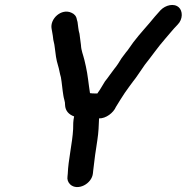

<svg xmlns="http://www.w3.org/2000/svg" viewBox="-20 -712 763 785"><path d="M348 -331C342 -368 339 -406 331 -441L325 -467C320 -488 312 -505 311 -528C309 -543 307 -560 305 -574C300 -590 300 -604 297 -622L294 -633C292 -646 284 -655 272 -660C231 -679 183 -635 191 -594L193 -583C196 -570 196 -562 198 -549L202 -531C203 -527 203 -522 204 -517C207 -491 210 -467 217 -445C222 -430 224 -412 229 -396C233 -374 235 -345 239 -322C240 -311 247 -295 246 -283C247 -259 261 -244 283 -236C279 -217 279 -203 279 -184C276 -127 259 -58 257 -1L256 9C254 22 258 33 267 42C297 70 356 40 360 -4L361 -14C363 -29 364 -40 366 -55L369 -79C372 -95 375 -122 378 -139C383 -171 384 -200 385 -228C413 -227 444 -251 454 -275C466 -295 477 -312 490 -332C502 -348 512 -364 524 -379C538 -396 548 -413 561 -431L572 -447C600 -482 626 -520 655 -553C672 -572 688 -593 706 -611C729 -634 727 -668 711 -682C691 -700 657 -691 637 -671L613 -644C585 -609 553 -576 525 -539L508 -515C503 -508 499 -502 495 -498L477 -474C468 -459 458 -443 447 -430C432 -411 423 -396 409 -379C399 -364 391 -347 380 -333C380 -332 379 -331 378 -330H364C359 -330 355 -330 351 -331Z"/></svg>

Font: Electronic
Style: UltBlkIt
Weight: 500
Version: Version 1.011